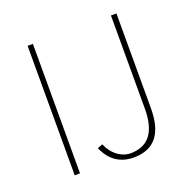

<svg xmlns="http://www.w3.org/2000/svg" viewBox="-125 -817 967 962"><g transform="rotate(-20 358.5 -336.0)"><path d="M120.1 0V-690.4H148.4V0ZM275.4 -87.9 302.7 -98.6Q321.3 -54.7 355.5 -30.3Q389.6 -5.9 427.7 -7.8Q564.5 -11.7 564.5 -194.3V-690.4H593.8V-184.6Q593.8 17.6 429.7 17.6Q321.3 17.6 275.4 -87.9Z"/></g></svg>

Font: Gothic A1 Thin
Style: Regular
Weight: 250
Designer: HanYang I&C Co.,Ltd.
Foundry: HanYang I&C Co.,Ltd.
Version: Version 2.50